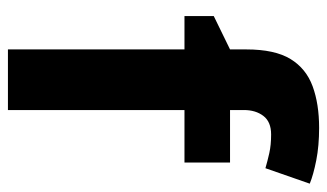

<svg xmlns="http://www.w3.org/2000/svg" viewBox="-186 -618 805 472"><g transform="rotate(90 216.0 -382.5)"><path d="M380 -434H251V0H102V-434H20V-506L102 -546V-586Q102 -656 125.5 -694.5Q149 -733 192.5 -749Q236 -765 295 -765Q339 -765 374.5 -758Q410 -751 432 -742L394 -633Q377 -638 357 -642.5Q337 -647 311 -647Q280 -647 265.5 -628Q251 -609 251 -580V-546H380Z"/></g></svg>

Font: Noto Sans Cham
Style: Regular
Weight: 400
Designer: Monotype Design Team
Foundry: Monotype Imaging Inc.
Version: Version 2.002